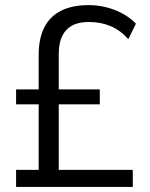

<svg xmlns="http://www.w3.org/2000/svg" viewBox="-20 -734 589 754"><path d="M43.2 0V-66.8H131.9V-324.3H43.2V-382.9H131.9V-518.2Q131.9 -582.3 153.9 -626.1Q175.9 -669.9 219.9 -691.9Q263.9 -713.9 328.3 -713.9Q380.7 -713.9 430.3 -695Q479.8 -676.1 513.8 -640.9L483.8 -580.3Q453.2 -615 414.4 -631.4Q375.6 -647.7 328.9 -647.7Q288.7 -647.7 262.8 -633.5Q237 -619.3 223.8 -591.7Q210.7 -564.1 210.7 -521.4V-382.9H371.9V-324.3H210.7V-66.8H501.5V0Z"/></svg>

Font: Nunito Sans 12pt ExtraLight SemiCondensed
Style: Regular
Weight: 200
Width: 4
Version: Version 3.101;gftools[0.9.27]